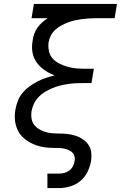

<svg xmlns="http://www.w3.org/2000/svg" viewBox="-20 -755 640 980"><path d="M222 205V131H281Q295 131 308.5 127.5Q322 124 334 115Q346 106 352.5 93Q359 80 361 66Q364 51 358 37Q352 23 339.5 15.5Q327 8 312.5 4.5Q298 1 283 0.5Q268 0 252.5 0Q237 0 222 -1.5Q207 -3 192.5 -6Q178 -9 164 -14Q150 -19 137 -25.5Q124 -32 113 -40.5Q102 -49 92 -59Q82 -69 75 -81.5Q68 -94 63.5 -108Q59 -122 57 -136.5Q55 -151 55.5 -166.5Q56 -182 59 -197Q63 -219 71.5 -241Q80 -263 95.5 -281.5Q111 -300 130.5 -314Q150 -328 171 -339Q192 -350 214.5 -357.5Q237 -365 259 -370Q241 -377 224 -386.5Q207 -396 192.5 -408.5Q178 -421 167 -436.5Q156 -452 150 -470.5Q144 -489 143.5 -509.5Q143 -530 147 -550Q149 -567 155 -583Q161 -599 171 -613.5Q181 -628 194.5 -640Q208 -652 223 -662H141L153 -735H577L565 -662H468Q451 -662 433.5 -661Q416 -660 398 -657.5Q380 -655 362 -651Q344 -647 327 -640.5Q310 -634 293 -625Q276 -616 262 -603Q248 -590 239.5 -573.5Q231 -557 228 -539Q225 -516 230 -493.5Q235 -471 249.5 -455.5Q264 -440 284 -430Q304 -420 325.5 -414Q347 -408 370 -406Q393 -404 417 -404H459L447 -331H404Q385 -331 365 -330Q345 -329 325.5 -326Q306 -323 286 -318Q266 -313 247 -305Q228 -297 209.5 -286Q191 -275 176.5 -259.5Q162 -244 153 -225Q144 -206 141 -187Q138 -167 141.5 -147.5Q145 -128 157.5 -114Q170 -100 187 -91.5Q204 -83 223 -78.5Q242 -74 262 -74Q282 -74 302 -73Q322 -72 341.5 -68.5Q361 -65 378.5 -57.5Q396 -50 411 -38Q426 -26 435 -10Q444 6 446 26Q448 46 445 66Q440 94 427 121.5Q414 149 390.5 168.5Q367 188 338 196.5Q309 205 281 205Z"/></svg>

Font: Iosevka Curly Extended Oblique
Style: Regular
Weight: 400
Width: 7
Italic angle: -9°
Monospace: yes
Designer: Belleve Invis
Foundry: Belleve Invis
Version: Version 11.1.0; ttfautohint (v1.8.3)